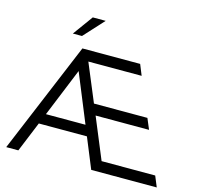

<svg xmlns="http://www.w3.org/2000/svg" viewBox="-128 -1079 1280 1220"><g transform="rotate(15 511.5 -469.0)"><path d="M321.3 -731H701.2L730 -660.2H379.4L482.9 -411.6H834.5L864.3 -340.8H512.7L624.5 -70.8H977.1L1006.3 0H575.2L493.7 -198.7H177.2L95.7 0H16.1ZM465.8 -267.6 335.4 -585.9 205.6 -267.6ZM238.3 -806.6 334 -938.5H418.9L298.3 -806.6Z"/></g></svg>

Font: Glacial Indifference
Style: Regular
Weight: 400
Designer: Alfredo Marco Pradil
Foundry: Alfredo Marco Pradil
Version: Version 1.312